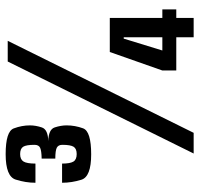

<svg xmlns="http://www.w3.org/2000/svg" viewBox="-33 -689 722 696"><g transform="rotate(-90 328.0 -341.0)"><path d="M116.5 -371.5Q35.5 -371.5 24.5 -406.8Q13.5 -442 13.5 -477H83Q83 -448 90.2 -436Q97.5 -424 117.5 -424Q137 -424 144 -435.2Q151 -446.5 151 -476Q151 -490.5 140.8 -496Q130.5 -501.5 101 -501.5V-551Q129.5 -551.5 140.2 -556.5Q151 -561.5 151 -577Q151 -607 144 -618Q137 -629 117.5 -629Q98 -629 90.5 -616.8Q83 -604.5 83 -573.5H13.5Q13.5 -609 25 -645.2Q36.5 -681.5 117 -681.5Q199.5 -681.5 210.5 -652.2Q221.5 -623 221.5 -593.5Q221.5 -572.5 214 -550.2Q206.5 -528 164.5 -527Q207 -526 214.2 -503.5Q221.5 -481 221.5 -460.5Q221.5 -430 210.8 -400.8Q200 -371.5 116.5 -371.5ZM119.5 0 453 -674H528L194.5 0ZM541 0V-63H420.5V-113.5L487.5 -304H611V-113.5H642V-63H611V0ZM493 -113.5H541V-253.5H536Z"/></g></svg>

Font: Anybody Condensed Regular
Style: Bold
Weight: 700
Width: 3
Designer: Tyler Finck
Foundry: Etcetera Type Company
Version: Version 1.010; ttfautohint (v1.8.3) -l 8 -r 50 -G 200 -x 14 